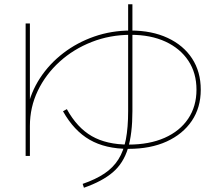

<svg xmlns="http://www.w3.org/2000/svg" viewBox="-20 -810 1040 899"><path d="M100 -80V-700H120V-300H108Q124 -378 167.5 -444.5Q211 -511 276 -561Q341 -611 421.5 -639Q502 -667 592 -667Q691 -667 765 -632.5Q839 -598 879.5 -536Q920 -474 920 -390Q920 -306 878 -244Q836 -182 760.5 -147.5Q685 -113 582 -113Q474 -113 400 -155.5Q326 -198 275 -289L293 -299Q341 -212 410 -172.5Q479 -133 582 -133Q679 -133 750.5 -164.5Q822 -196 861 -254Q900 -312 900 -390Q900 -468 862 -525.5Q824 -583 755 -615Q686 -647 592 -647Q495 -647 409.5 -613.5Q324 -580 259 -521Q194 -462 157 -385Q120 -308 120 -220V-80ZM367 51Q428 30 469 2.5Q510 -25 534.5 -64Q559 -103 569.5 -158Q580 -213 580 -290V-790H600V-290Q600 -184 579 -115Q558 -46 508.5 -3.5Q459 39 373 69Z"/></svg>

Font: M PLUS 1 Thin Thin
Style: Regular
Weight: 250
Version: Version 1.001